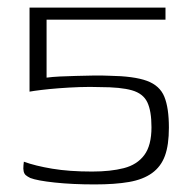

<svg xmlns="http://www.w3.org/2000/svg" viewBox="-20 -480 509 507"><path d="M426 -143Q426 -97 415.5 -68.5Q405 -40 381.5 -23Q358 -6 321 0.5Q284 7 230 7Q171 7 124.5 2Q78 -3 60 -10Q52 -14 48 -17.5Q44 -21 42.5 -27.5Q41 -34 42 -44L43 -53Q73 -42 118 -34.5Q163 -27 223 -27Q272 -27 307 -36Q342 -45 361 -70.5Q380 -96 380 -144Q380 -187 369 -210Q358 -233 328.5 -241.5Q299 -250 244 -250Q218 -251 190 -250Q162 -249 136 -247Q110 -245 89.5 -242.5Q69 -240 58 -238V-460H417V-428H103V-275Q118 -277 138 -278Q158 -279 180 -279.5Q202 -280 225 -280.5Q248 -281 268 -280Q334 -279 368 -266.5Q402 -254 414 -224.5Q426 -195 426 -143Z"/></svg>

Font: Genos Light
Style: Regular
Weight: 300
Designer: Robert E. Leuschke
Foundry: Robert E. Leuschke
Version: Version 1.010